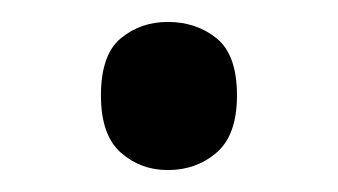

<svg xmlns="http://www.w3.org/2000/svg" viewBox="-20 -440 308 175"><path d="M72 -353Q72 -390 90 -405Q108 -420 133 -420Q159 -420 177.5 -405Q196 -390 196 -353Q196 -317 177.5 -301Q159 -285 133 -285Q108 -285 90 -301Q72 -317 72 -353Z"/></svg>

Font: Noto Sans Tangsa
Style: Regular
Weight: 400
Designer: David Williams
Foundry: Google LLC
Version: Version 1.504